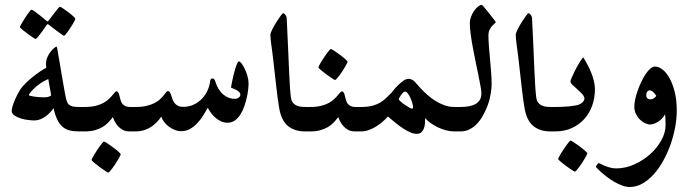

<svg xmlns="http://www.w3.org/2000/svg" viewBox="-20 -538 2815 786"><path d="M347.7 -50.3Q347.7 -44.4 346.9 -35.9Q346.2 -27.3 343.5 -19.3Q340.8 -11.2 335.4 -5.6Q330.1 0 320.8 0H302.7Q280.3 0 263.9 -4.4Q247.6 -8.8 235.4 -19.5Q223.1 -30.3 214.4 -48.6Q205.6 -66.9 199.2 -95.2Q193.4 -86.9 185.1 -77.9Q176.8 -68.8 166.7 -61.5Q156.7 -54.2 145 -49.6Q133.3 -44.9 120.6 -44.9Q110.4 -44.9 94.5 -46.9Q78.6 -48.8 64 -53.5Q49.3 -58.1 38.6 -65.7Q27.8 -73.2 27.8 -84.5Q27.8 -90.3 31 -101.6Q34.2 -112.8 39.6 -125.7Q44.9 -138.7 51.8 -151.9Q58.6 -165 65.9 -175.8Q72.3 -185.1 85.7 -198Q99.1 -210.9 114.7 -223.6Q130.4 -236.3 145.5 -246.3Q160.6 -256.3 169.4 -260.3Q168.9 -264.6 168.7 -267.8Q168.5 -271 168.5 -275.4Q168.5 -278.8 168.5 -280.3Q168.5 -281.7 168.9 -285.2Q169.9 -295.9 175.3 -306.9Q180.7 -317.9 187.7 -326.9Q194.8 -335.9 201.7 -341.6Q208.5 -347.2 212.4 -347.2Q212.9 -347.2 214.1 -340.1Q215.3 -333 217.3 -321.8Q219.2 -310.5 221.7 -296.4Q224.1 -282.2 226.6 -268.1Q230 -246.1 233.9 -224.1Q237.8 -202.1 241 -183.8Q244.1 -165.5 246.6 -152.3Q249 -139.2 250 -135.7Q252 -127.4 254.4 -121.1Q256.8 -114.7 262 -109.9Q267.1 -105 276.6 -102.5Q286.1 -100.1 302.7 -100.1H320.8Q330.1 -100.1 335.4 -94.5Q340.8 -88.9 343.5 -80.8Q346.2 -72.8 346.9 -64.5Q347.7 -56.2 347.7 -50.3ZM189.5 -147.5Q187 -158.7 184.1 -177.7Q181.2 -196.8 177.7 -214.4Q159.2 -206.5 144.3 -196Q129.4 -185.5 119.1 -175.5Q108.9 -165.5 103.3 -158Q97.7 -150.4 97.7 -148.9Q97.7 -147.5 103.8 -145.8Q109.9 -144 119.1 -142.6Q128.4 -141.1 139.4 -140.4Q150.4 -139.6 160.2 -139.6Q172.4 -139.6 178.2 -141.6Q184.1 -143.6 189.5 -147.5ZM225.1 -510.3Q228 -510.3 238.3 -503.4Q248.5 -496.6 259.8 -488Q271 -479.5 279.8 -471.4Q288.6 -463.4 288.6 -461.4Q288.6 -459.5 285.6 -453.6Q282.7 -447.8 278.1 -439.9Q273.4 -432.1 267.8 -423.6Q262.2 -415 257.1 -408Q252 -400.9 247.8 -396.2Q243.7 -391.6 242.2 -391.6Q240.2 -391.6 230.7 -398.4Q221.2 -405.3 210 -413.6L180.7 -436Q177.7 -439 174.3 -439Q172.9 -439 170.4 -434.6Q159.2 -418.9 150.4 -406.2Q142.6 -395.5 135.3 -387Q127.9 -378.4 125.5 -378.4Q124.5 -378.4 119.4 -381.6Q114.3 -384.8 106.9 -389.9Q99.6 -395 91.8 -400.9Q84 -406.7 77.1 -412.1Q70.3 -417.5 65.9 -421.6Q61.5 -425.8 61.5 -427.2Q61.5 -429.2 64.7 -435.1Q67.9 -440.9 72.8 -449Q77.6 -457 83.3 -465.8Q88.9 -474.6 94.2 -481.7Q99.6 -488.8 103.5 -493.7Q107.4 -498.5 108.4 -498.5Q111.8 -498.5 121.6 -491.5Q131.3 -484.4 142.1 -476.1Q154.8 -466.3 168.9 -454.1Q171.9 -450.7 174.3 -450.7Q175.8 -450.7 177 -451.7Q178.2 -452.6 180.7 -456.1Q191.9 -470.7 201.2 -482.9Q209 -493.2 216.1 -501.7Q223.1 -510.3 225.1 -510.3Z M557.1 -50.8Q557.1 -26.9 552.7 -13.4Q548.3 0 530.3 0H511.2Q497.6 0 488.5 -3.4Q479.5 -6.8 469.7 -15.1Q461.4 -22 454.1 -33.2Q446.8 -44.4 441.9 -58.6Q433.1 -46.9 423.1 -36.4Q413.1 -25.9 399.4 -17.8Q385.7 -9.8 368.2 -4.9Q350.6 0 327.1 0H309.1Q299.8 0 294.4 -3.2Q289.1 -6.3 286.4 -12.9Q283.7 -19.5 283 -28.8Q282.2 -38.1 282.2 -50.8Q282.2 -62.5 283 -71.5Q283.7 -80.6 286.4 -86.9Q289.1 -93.3 294.4 -96.7Q299.8 -100.1 309.1 -100.1H327.1Q352.5 -100.1 371.3 -104.7Q390.1 -109.4 403.3 -116.7Q416.5 -124 425 -132.1Q433.6 -140.1 439.7 -147.5Q445.8 -154.8 449.7 -159.4Q453.6 -164.1 457.5 -164.1Q460.4 -164.1 463.9 -159.7Q467.3 -155.3 471.2 -137.2Q472.7 -130.9 474.9 -124.3Q477.1 -117.7 481.7 -112.3Q486.3 -106.9 493.4 -103.5Q500.5 -100.1 511.2 -100.1H530.3Q548.3 -100.1 552.7 -87.4Q557.1 -74.7 557.1 -50.8ZM474.1 93.8Q474.1 95.7 470.9 101.8Q467.8 107.9 462.9 116.2Q458 124.5 451.9 133.8Q445.8 143.1 440.2 150.6Q434.6 158.2 429.7 163.3Q424.8 168.5 422.9 168.5Q421.4 168.5 410.4 161.4Q399.4 154.3 387.2 145.3Q375 136.2 365 127.7Q355 119.1 355 116.7Q355 114.7 358.2 108.4Q361.3 102.1 366.5 93.8Q371.6 85.4 377.7 76.2Q383.8 66.9 389.4 59.3Q395 51.8 399.4 46.6Q403.8 41.5 405.8 41.5Q408.7 41.5 419.7 48.8Q430.7 56.2 442.9 65.2Q455.1 74.2 464.6 82.8Q474.1 91.3 474.1 93.8Z M997.6 -195.8Q997.6 -186 995.8 -170.4Q994.1 -154.8 990 -137Q985.8 -119.1 979.5 -101.1Q973.1 -83 963.6 -68.4Q954.1 -53.7 941.2 -44.7Q928.2 -35.6 911.6 -35.6Q897.9 -35.6 885.7 -41Q873.5 -46.4 863.3 -54.9Q853 -63.5 844.7 -74.5Q836.4 -85.4 830.6 -96.7Q822.3 -82 811.8 -65.2Q801.3 -48.3 787.8 -33.9Q774.4 -19.5 758.3 -10.3Q742.2 -1 722.7 -1Q707.5 -1 694.1 -6.6Q680.7 -12.2 669.7 -20.8Q658.7 -29.3 651.1 -39.8Q643.6 -50.3 640.1 -60.5Q621.6 -32.7 595 -16.4Q568.4 0 535.6 0H517.6Q508.3 0 502.9 -5.6Q497.6 -11.2 494.9 -19.3Q492.2 -27.3 491.5 -35.9Q490.7 -44.4 490.7 -50.3Q490.7 -56.2 491.5 -64.5Q492.2 -72.8 494.9 -80.8Q497.6 -88.9 502.9 -94.5Q508.3 -100.1 517.6 -100.1H535.6Q562 -100.1 581.3 -105Q600.6 -109.9 614 -116.9Q627.4 -124 636.2 -132.6Q645 -141.1 650.6 -148.2Q656.2 -155.3 659.9 -160.2Q663.6 -165 666.5 -165Q672.4 -165 675.3 -160.2Q678.2 -155.3 680.7 -148.2Q683.1 -141.1 685.8 -132.8Q688.5 -124.5 693.6 -117.4Q698.7 -110.4 707.3 -105.5Q715.8 -100.6 730 -100.6Q753.9 -100.6 773.7 -110.1Q793.5 -119.6 807.6 -134.8Q821.8 -149.9 830.1 -168.7Q838.4 -187.5 840.3 -206.5Q840.8 -210.4 843 -213.6Q845.2 -216.8 850.6 -216.8Q857.4 -216.8 861.3 -204.6Q872.6 -168.5 894.3 -150.9Q916 -133.3 939.9 -133.3Q950.7 -133.3 957.3 -138.4Q963.9 -143.6 963.9 -150.4Q963.9 -157.2 958 -162.4Q952.1 -167.5 944.8 -171.1Q937.5 -174.8 931.6 -176.8Q925.8 -178.7 925.8 -179.7Q925.8 -180.7 927.2 -189Q928.7 -197.3 931.2 -209.2Q933.6 -221.2 937 -234.9Q940.4 -248.5 944.1 -260Q947.8 -271.5 951.4 -279.1Q955.1 -286.6 958.5 -286.6Q962.4 -286.6 969 -278.1Q975.6 -269.5 981.9 -256.3Q988.3 -243.2 992.9 -227.1Q997.6 -210.9 997.6 -195.8Z M1229 0Q1185.5 0 1158.4 -22.5Q1131.3 -44.9 1122.6 -97.2Q1116.7 -132.3 1111.1 -182.4Q1105.5 -232.4 1098.6 -293Q1096.2 -314.9 1094 -330.3Q1091.8 -345.7 1090.3 -357.4Q1088.9 -369.1 1087.9 -377.9Q1086.9 -386.7 1086.9 -395Q1086.9 -402.3 1094.2 -417Q1101.6 -431.6 1110.8 -446.5Q1120.1 -461.4 1128.4 -472.7Q1136.7 -483.9 1138.7 -483.9Q1143.1 -483.9 1148.2 -477.5Q1153.3 -471.2 1153.8 -461.4Q1157.2 -392.1 1159.4 -340.6Q1161.6 -289.1 1163.3 -250.7Q1165 -212.4 1166.7 -185.3Q1168.5 -158.2 1170.9 -138.2Q1172.4 -127 1177.5 -119.6Q1182.6 -112.3 1190.2 -107.9Q1197.8 -103.5 1207.8 -101.8Q1217.8 -100.1 1229 -100.1H1246.1Q1257.3 -100.1 1263.9 -90.6Q1270.5 -81.1 1270.5 -53.2Q1270.5 -23.4 1263.2 -11.7Q1255.9 0 1246.1 0Z M1480 -50.8Q1480 -26.9 1475.6 -13.4Q1471.2 0 1453.1 0H1434.1Q1420.4 0 1411.4 -3.4Q1402.3 -6.8 1392.6 -15.1Q1384.3 -22 1377 -33.2Q1369.6 -44.4 1364.7 -58.6Q1356 -46.9 1345.9 -36.4Q1335.9 -25.9 1322.3 -17.8Q1308.6 -9.8 1291 -4.9Q1273.4 0 1250 0H1231.9Q1222.7 0 1217.3 -3.2Q1211.9 -6.3 1209.2 -12.9Q1206.5 -19.5 1205.8 -28.8Q1205.1 -38.1 1205.1 -50.8Q1205.1 -62.5 1205.8 -71.5Q1206.5 -80.6 1209.2 -86.9Q1211.9 -93.3 1217.3 -96.7Q1222.7 -100.1 1231.9 -100.1H1250Q1275.4 -100.1 1294.2 -104.7Q1313 -109.4 1326.2 -116.7Q1339.4 -124 1347.9 -132.1Q1356.4 -140.1 1362.5 -147.5Q1368.7 -154.8 1372.6 -159.4Q1376.5 -164.1 1380.4 -164.1Q1383.3 -164.1 1386.7 -159.7Q1390.1 -155.3 1394 -137.2Q1395.5 -130.9 1397.7 -124.3Q1399.9 -117.7 1404.5 -112.3Q1409.2 -106.9 1416.3 -103.5Q1423.3 -100.1 1434.1 -100.1H1453.1Q1471.2 -100.1 1475.6 -87.4Q1480 -74.7 1480 -50.8ZM1402.8 -285.2Q1402.8 -283.2 1399.7 -277.1Q1396.5 -271 1391.6 -262.7Q1386.7 -254.4 1380.6 -245.1Q1374.5 -235.8 1368.9 -228.3Q1363.3 -220.7 1358.4 -215.6Q1353.5 -210.4 1351.6 -210.4Q1350.1 -210.4 1339.1 -217.5Q1328.1 -224.6 1315.9 -233.6Q1303.7 -242.7 1293.7 -251.2Q1283.7 -259.8 1283.7 -262.2Q1283.7 -264.2 1286.9 -270.5Q1290 -276.9 1295.2 -285.2Q1300.3 -293.5 1306.4 -302.7Q1312.5 -312 1318.1 -319.6Q1323.7 -327.1 1328.1 -332.3Q1332.5 -337.4 1334.5 -337.4Q1337.4 -337.4 1348.4 -330.1Q1359.4 -322.8 1371.6 -313.7Q1383.8 -304.7 1393.3 -296.1Q1402.8 -287.6 1402.8 -285.2Z M1884.3 -50.3Q1884.3 -44.4 1883.5 -35.9Q1882.8 -27.3 1880.1 -19.3Q1877.4 -11.2 1872.1 -5.6Q1866.7 0 1857.4 0H1839.4Q1823.2 0 1805.7 -4.6Q1788.1 -9.3 1772 -17.1Q1755.9 -24.9 1742.2 -34.7Q1728.5 -44.4 1720.7 -54.7Q1720.7 -43 1719.5 -31.2Q1718.3 -19.5 1714.6 -10.5Q1710.9 -1.5 1704.1 4.2Q1697.3 9.8 1686 9.8Q1673.3 9.8 1659.7 3.9Q1646 -2 1631.1 -11.7Q1616.2 -21.5 1600.3 -34.2Q1584.5 -46.9 1567.9 -61Q1557.6 -49.3 1544.7 -38.3Q1531.7 -27.3 1517.6 -18.8Q1503.4 -10.3 1488.5 -5.1Q1473.6 0 1458.5 0H1440.4Q1431.2 0 1425.8 -5.6Q1420.4 -11.2 1417.7 -19.3Q1415 -27.3 1414.3 -35.9Q1413.6 -44.4 1413.6 -50.3Q1413.6 -56.2 1414.3 -64.5Q1415 -72.8 1417.7 -80.8Q1420.4 -88.9 1425.8 -94.5Q1431.2 -100.1 1440.4 -100.1H1458.5Q1486.8 -100.1 1505.9 -105.5Q1524.9 -110.8 1538.6 -119.4Q1552.2 -127.9 1562.5 -138.4Q1572.8 -148.9 1583 -158.7Q1583.5 -159.7 1590.8 -168.7Q1598.1 -177.7 1608.4 -188Q1618.7 -198.2 1630.4 -206.8Q1642.1 -215.3 1652.3 -215.3Q1660.2 -215.3 1666.5 -211.9Q1672.9 -208.5 1678.2 -203.1Q1683.6 -197.8 1689.2 -190.9Q1694.8 -184.1 1701.2 -177.2Q1713.9 -163.6 1729.2 -149.9Q1744.6 -136.2 1762.2 -125.2Q1779.8 -114.3 1799.1 -107.2Q1818.4 -100.1 1839.4 -100.1H1857.4Q1866.7 -100.1 1872.1 -94.5Q1877.4 -88.9 1880.1 -80.8Q1882.8 -72.8 1883.5 -64.5Q1884.3 -56.2 1884.3 -50.3ZM1670.9 -99.1Q1670.9 -106 1667.7 -116.7Q1664.6 -127.4 1659.9 -137.7Q1655.3 -147.9 1649.4 -155.5Q1643.6 -163.1 1638.2 -163.1Q1633.8 -163.1 1629.4 -158.4Q1625 -153.8 1621.1 -148.4Q1617.2 -143.1 1614.7 -137.9Q1612.3 -132.8 1612.3 -132.3Q1612.3 -129.4 1619.6 -122.8Q1627 -116.2 1636.5 -109.6Q1646 -103 1654.5 -98.1Q1663.1 -93.3 1666 -93.3Q1668.5 -93.3 1669.7 -94.2Q1670.9 -95.2 1670.9 -99.1Z M1992.7 -193.4Q1992.7 -187 1991.9 -177.2Q1991.2 -167.5 1989.3 -155.8Q1987.3 -144 1983.9 -130.9Q1980.5 -117.7 1975.6 -104.5Q1968.8 -86.9 1959 -68.4Q1949.2 -49.8 1935.8 -34.7Q1922.4 -19.5 1904.8 -9.8Q1887.2 0 1864.7 0H1845.7Q1836.4 0 1831.1 -3.4Q1825.7 -6.8 1823 -13.2Q1820.3 -19.5 1819.6 -28.8Q1818.8 -38.1 1818.8 -50.3Q1818.8 -59.6 1819.6 -68.6Q1820.3 -77.6 1823 -84.5Q1825.7 -91.3 1831.1 -95.7Q1836.4 -100.1 1845.7 -100.1H1864.7Q1882.8 -100.1 1898.7 -102.8Q1914.6 -105.5 1926 -111.8Q1937.5 -118.2 1944.1 -128.9Q1950.7 -139.6 1950.7 -155.3Q1950.7 -164.6 1947.3 -184.3Q1943.8 -204.1 1938.5 -230Q1933.1 -255.9 1927 -285.6Q1920.9 -315.4 1915.5 -344.2Q1910.2 -373 1906.7 -398.9Q1903.3 -424.8 1903.3 -443.4Q1903.3 -456.1 1908.2 -469.2Q1913.1 -482.4 1920.7 -493.4Q1928.2 -504.4 1937 -511.2Q1945.8 -518.1 1953.1 -518.1Q1953.6 -518.1 1958 -512.9Q1962.4 -507.8 1968.8 -500.2Q1975.1 -492.7 1982.2 -483.6Q1989.3 -474.6 1995.4 -466.8Q2001.5 -459 2005.6 -453.4Q2009.8 -447.8 2009.8 -447.3Q2009.8 -446.3 2005.1 -442.4Q2000.5 -438.5 1994.6 -431.9Q1988.8 -425.3 1984.1 -416Q1979.5 -406.7 1979.5 -395Q1979.5 -375.5 1981.4 -349.4Q1983.4 -323.2 1986.1 -295.4Q1988.8 -267.6 1990.7 -240.7Q1992.7 -213.9 1992.7 -193.4Z M2233.4 0Q2189.9 0 2162.8 -22.5Q2135.7 -44.9 2127 -97.2Q2121.1 -132.3 2115.5 -182.4Q2109.9 -232.4 2103 -293Q2100.6 -314.9 2098.4 -330.3Q2096.2 -345.7 2094.7 -357.4Q2093.3 -369.1 2092.3 -377.9Q2091.3 -386.7 2091.3 -395Q2091.3 -402.3 2098.6 -417Q2106 -431.6 2115.2 -446.5Q2124.5 -461.4 2132.8 -472.7Q2141.1 -483.9 2143.1 -483.9Q2147.5 -483.9 2152.6 -477.5Q2157.7 -471.2 2158.2 -461.4Q2161.6 -392.1 2163.8 -340.6Q2166 -289.1 2167.7 -250.7Q2169.4 -212.4 2171.1 -185.3Q2172.9 -158.2 2175.3 -138.2Q2176.8 -127 2181.9 -119.6Q2187 -112.3 2194.6 -107.9Q2202.1 -103.5 2212.2 -101.8Q2222.2 -100.1 2233.4 -100.1H2250.5Q2261.7 -100.1 2268.3 -90.6Q2274.9 -81.1 2274.9 -53.2Q2274.9 -23.4 2267.6 -11.7Q2260.3 0 2250.5 0Z M2415.5 -172.9Q2415.5 -137.7 2404.5 -106.4Q2393.6 -75.2 2372.6 -51.5Q2351.6 -27.8 2321.3 -13.9Q2291 0 2252.9 0H2233.9Q2222.7 0 2216.1 -10.5Q2209.5 -21 2209.5 -50.8Q2209.5 -65.4 2211.7 -75.2Q2213.9 -85 2217.5 -90.3Q2221.2 -95.7 2225.6 -97.9Q2230 -100.1 2233.9 -100.1H2252.9Q2264.6 -100.1 2279.5 -100.6Q2294.4 -101.1 2309.1 -102.5Q2323.7 -104 2336.2 -106.2Q2348.6 -108.4 2355.5 -112.3Q2364.7 -117.7 2368.7 -123.8Q2372.6 -129.9 2372.6 -133.8Q2372.6 -143.1 2363.5 -152.8Q2354.5 -162.6 2344 -171.9Q2333.5 -181.2 2324.5 -189.7Q2315.4 -198.2 2315.4 -205.1Q2315.4 -208 2320.3 -219.7Q2325.2 -231.4 2332.5 -246.3Q2339.8 -261.2 2349.1 -276.9Q2358.4 -292.5 2367.2 -303.7Q2375.5 -291 2384 -275.1Q2392.6 -259.3 2399.7 -241.9Q2406.7 -224.6 2411.1 -206.8Q2415.5 -189 2415.5 -172.9ZM2384.3 89.8Q2384.3 91.8 2381.1 97.9Q2377.9 104 2373 112.3Q2368.2 120.6 2362.1 129.9Q2356 139.2 2350.3 146.7Q2344.7 154.3 2339.8 159.4Q2335 164.6 2333 164.6Q2331.5 164.6 2320.6 157.5Q2309.6 150.4 2297.4 141.4Q2285.2 132.3 2275.1 123.8Q2265.1 115.2 2265.1 112.8Q2265.1 110.8 2268.3 104.5Q2271.5 98.1 2276.6 89.8Q2281.7 81.5 2287.8 72.3Q2293.9 63 2299.6 55.4Q2305.2 47.9 2309.6 42.7Q2314 37.6 2315.9 37.6Q2318.8 37.6 2329.8 44.9Q2340.8 52.2 2353 61.3Q2365.2 70.3 2374.8 78.9Q2384.3 87.4 2384.3 89.8Z M2750.5 -85.4Q2750.5 -51.8 2743.7 -15.6Q2736.8 20.5 2724.4 55.4Q2711.9 90.3 2694.3 121.6Q2676.8 152.8 2655.5 176.3Q2634.3 199.7 2609.6 213.6Q2585 227.5 2558.6 227.5Q2543.5 227.5 2527.3 221.7Q2511.2 215.8 2495.6 206.8Q2480 197.8 2466.3 187.5Q2452.6 177.2 2442.1 168Q2431.6 158.7 2425.5 152.1Q2419.4 145.5 2419.4 144.5Q2419.4 143.6 2420.9 141.1Q2422.4 138.7 2424.3 136Q2426.3 133.3 2428.2 131.3Q2430.2 129.4 2431.2 129.4Q2432.6 129.4 2438.7 132.8Q2444.8 136.2 2454.6 140.4Q2464.4 144.5 2476.8 147.9Q2489.3 151.4 2502.9 151.4Q2540 151.4 2576.2 135.3Q2612.3 119.1 2640.9 93.8Q2669.4 68.4 2687 36.9Q2704.6 5.4 2704.6 -24.9Q2704.6 -37.1 2704.3 -48.1Q2704.1 -59.1 2702.6 -69.8Q2696.8 -59.6 2689 -51.8Q2681.2 -43.9 2672.6 -38.8Q2664.1 -33.7 2656.2 -31Q2648.4 -28.3 2642.6 -28.3Q2632.8 -28.3 2621.3 -33.4Q2609.9 -38.6 2600.1 -48.1Q2590.3 -57.6 2583.5 -71.3Q2576.7 -85 2576.7 -101.6Q2576.7 -114.3 2580.3 -131.3Q2584 -148.4 2590.3 -166.5Q2596.7 -184.6 2605 -202.4Q2613.3 -220.2 2622.8 -234.4Q2632.3 -248.5 2642.3 -257.1Q2652.3 -265.6 2661.6 -265.6Q2676.3 -265.6 2691.9 -253.7Q2707.5 -241.7 2720.5 -218.8Q2733.4 -195.8 2741.9 -162.4Q2750.5 -128.9 2750.5 -85.4ZM2666.5 -146Q2662.1 -152.8 2655 -160.4Q2647.9 -168 2639.2 -168Q2633.3 -168 2629.4 -162.4Q2625.5 -156.7 2625.5 -147Q2625.5 -140.6 2629.9 -136Q2634.3 -131.3 2641.1 -131.3Q2650.9 -131.3 2657.5 -136Q2664.1 -140.6 2666.5 -146Z"/></svg>

Font: Scheherazade
Style: Bold
Weight: 700
Version: Version 2.100 (build 932/914)